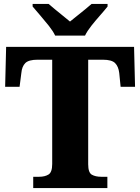

<svg xmlns="http://www.w3.org/2000/svg" viewBox="-20 -951 709 971"><path d="M148 0V-57H178Q207 -57 225.5 -68.5Q244 -80 244 -122V-649H170Q125 -649 108 -632Q91 -615 88 -582L79 -512H6L11 -714H658L663 -512H590L583 -582Q579 -615 562 -632Q545 -649 500 -649H426V-120Q426 -78 444.5 -67.5Q463 -57 492 -57H523V0ZM259 -771Q248 -794 227 -820.5Q206 -847 183.5 -873Q161 -899 145 -918V-931H226Q238 -920 258 -904Q278 -888 298.5 -871Q319 -854 334 -842Q349 -854 370 -871Q391 -888 411 -904Q431 -920 443 -931H524V-918Q509 -899 486 -873Q463 -847 442 -820.5Q421 -794 410 -771Z"/></svg>

Font: Noto Serif Devanagari ExtraBold
Style: Regular
Weight: 800
Designer: Universal Thirst, Indian Type Foundry and the Monotype Design Team
Foundry: Monotype Imaging Inc.
Version: Version 2.004; ttfautohint (v1.8.4.7-5d5b)